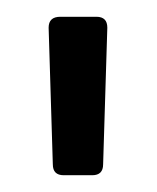

<svg xmlns="http://www.w3.org/2000/svg" viewBox="-20 -770 187 229"><path d="M90 -561H56Q43 -561 43 -574L38 -737Q38 -750 52 -750H95Q108 -750 108 -737L103 -574Q103 -561 90 -561Z"/></svg>

Font: Sanchez
Style: Regular
Weight: 400
Designer: Daniel Hernández
Foundry: LatinoType
Version: Version 1.001